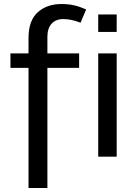

<svg xmlns="http://www.w3.org/2000/svg" viewBox="-20 -780 687 956"><path d="M32 -442V-514H122V-590Q122 -678 168 -719Q214 -760 286 -760Q321 -760 349 -753.5Q377 -747 409 -733L381 -667Q335 -685 295 -685Q258 -685 237 -662Q216 -639 216 -597V-514H374V-442H216V156H122V-442ZM469 -708H561V-621H469ZM469 -514H561V0H469Z"/></svg>

Font: Telex
Style: Regular
Weight: 400
Designer: Andres Torresi
Foundry: Andres Torresi
Version: Version 1.100